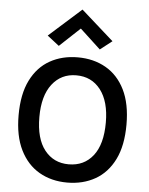

<svg xmlns="http://www.w3.org/2000/svg" viewBox="-61 -960 793 1022"><g transform="rotate(5 336.0 -449.0)"><path d="M336 13.5Q252 13.5 187 -24Q122 -61.5 85 -136Q48 -210.5 48 -321.5Q48 -434.5 85 -508.5Q122 -582.5 187 -619Q252 -655.5 336 -655.5Q420.5 -655.5 485.8 -618.2Q551 -581 587.8 -506.8Q624.5 -432.5 624.5 -321.5Q624.5 -209 587.8 -134.8Q551 -60.5 485.8 -23.5Q420.5 13.5 336 13.5ZM336 -84Q418 -84 466 -145Q514 -206 514 -322.5Q514 -435 466 -497.2Q418 -559.5 336 -559.5Q255.5 -559.5 207.2 -497.2Q159 -435 159 -321.5Q159 -206 207.2 -145Q255.5 -84 336 -84ZM229 -707.5 165.5 -757 338 -911 511.5 -757 448 -707.5 338 -809.5Z"/></g></svg>

Font: Karla SemiBold
Style: Regular
Weight: 600
Designer: Jonathan Pinhorn
Version: Version 2.004; ttfautohint (v1.8.4.7-5d5b);gftools[0.9.33]